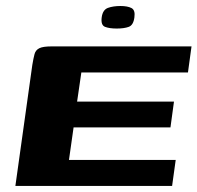

<svg xmlns="http://www.w3.org/2000/svg" viewBox="-20 -613 651 633"><path d="M30.7 0 86.5 -398.7Q90.3 -421.5 93.9 -434.8Q97.5 -448.1 109.8 -454.1Q122 -460 149.1 -460H611.4L599.7 -374.2H248.2L234.2 -278.1H553.6L542 -193H222.6L207.4 -85.8H559.3L547.4 0ZM364.8 -518.9Q340.7 -518.9 326.3 -524.5Q311.9 -530.1 315.3 -555.8Q318.6 -580.7 335.9 -587Q353.2 -593.2 377 -593.2Q400.4 -593.2 413.4 -586.5Q426.5 -579.7 423.1 -555.8Q419.8 -530.1 404.5 -524.5Q389.2 -518.9 364.8 -518.9Z"/></svg>

Font: Genos Thin
Style: Italic
Weight: 100
Italic angle: -8°
Designer: Robert E. Leuschke
Foundry: Robert E. Leuschke
Version: Version 1.010